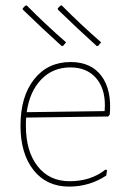

<svg xmlns="http://www.w3.org/2000/svg" viewBox="-20 -687 486 712"><path d="M225 -530 214 -517 209 -516Q136 -582 65 -651L64 -656L74 -666L79 -667Q148 -597 225 -530ZM355 -530 344 -517 339 -516Q266 -582 195 -651L194 -656L204 -666L209 -667Q278 -597 355 -530ZM236 5Q153 5 104.5 -56Q56 -117 56 -221Q56 -329 106.5 -393Q157 -457 242 -457Q318 -457 356.5 -405Q395 -353 387 -262L381 -255L77 -251Q76 -242 76 -221Q76 -126 119.5 -70.5Q163 -15 238 -15Q317 -15 371 -58L377 -56L374 -36Q312 5 236 5ZM241 -437Q176 -437 133 -392.5Q90 -348 79 -271L368 -275L369 -296Q369 -362 334.5 -399.5Q300 -437 241 -437Z"/></svg>

Font: Alegreya Sans SC Thin
Style: Regular
Weight: 100
Designer: Juan Pablo del Peral
Foundry: Huerta Tipografica
Version: Version 2.007